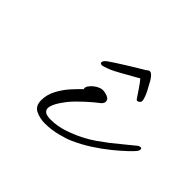

<svg xmlns="http://www.w3.org/2000/svg" viewBox="-100 -568 730 730"><g transform="rotate(45 264.5 -203.5)"><path d="M202 8Q174 8 151.5 -3Q129 -14 129 -45Q129 -75 144 -103Q159 -131 179.5 -153.5Q200 -176 214 -189Q213 -190 213 -194Q213 -202 220 -210Q225 -217 234.5 -224.5Q244 -232 256 -236Q262 -238 268 -238Q280 -238 293.5 -232.5Q307 -227 307 -215Q307 -208 302 -202Q297 -196 293 -194Q277 -182 249.5 -157Q222 -132 203 -109Q168 -64 168 -41Q168 -31 176.5 -24.5Q185 -18 207 -18Q242 -18 276.5 -29.5Q311 -41 340 -56Q364 -68 385.5 -83Q407 -98 428 -114Q449 -131 470.5 -148.5Q492 -166 514 -184Q520 -186 522 -186Q529 -186 529 -179Q529 -174 524 -167Q518 -159 499 -141Q480 -123 452.5 -100.5Q425 -78 391 -56Q357 -34 321 -18Q302 -9 268 -0.5Q234 8 202 8ZM198 -302Q189 -302 189 -309Q189 -317 202 -327Q222 -341 259.5 -364.5Q297 -388 331 -408Q338 -415 344 -415Q359 -415 381 -370Q388 -358 393.5 -346Q399 -334 401 -326Q403 -320 403 -314V-312Q400 -305 393.5 -302Q387 -299 383 -305Q374 -319 359.5 -340Q345 -361 337 -370Q332 -367 325 -363Q318 -359 309 -354Q301 -350 291 -344Q281 -338 270 -332Q242 -316 224 -309.5Q206 -303 201 -302Z"/></g></svg>

Font: WindSong Medium
Style: Regular
Weight: 500
Designer: Robert E. Leuschke
Foundry: Robert E. Leuschke
Version: Version 1.010; ttfautohint (v1.8.3)